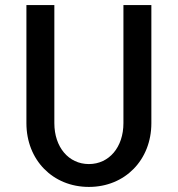

<svg xmlns="http://www.w3.org/2000/svg" viewBox="-20 -720 700 756"><path d="M330 16C472 16 576 -90 576 -235V-700H466V-235C466 -141 410 -74 330 -74C250 -74 194 -141 194 -235V-700H84V-235C84 -90 188 16 330 16Z"/></svg>

Font: Uncut Plan8
Style: Regular
Weight: 400
Designer: Kasper Nordkvist
Foundry: UNCUT.wtf
Version: Version 1.002;Glyphs 3.1.2 (3151)